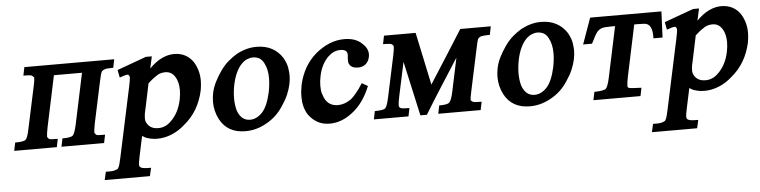

<svg xmlns="http://www.w3.org/2000/svg" viewBox="-42 -636 4069 1028"><g transform="rotate(-5 1992.5 -122.0)"><path d="M414 -385H263L205 -111Q198 -75 198 -63Q198 -60 198 -59L197 -60Q199 -58 201 -54.5Q203 -51 207 -48H206Q211 -45 222 -44.5Q233 -44 254 -44L245 0H16L25 -44Q72 -44 82 -54Q93 -65 102 -111L149 -331Q154 -353 155.5 -365.5Q157 -378 157 -382Q154 -386 147 -392Q143 -397 100 -397L109 -442H592L583 -397Q549 -397 538 -393.5Q527 -390 521 -383Q515 -375 506 -331L459 -111Q452 -75 452 -63Q452 -60 452 -59L451 -60Q453 -58 455 -54.5Q457 -51 461 -48H460Q464 -45 475.5 -44.5Q487 -44 508 -44L499 0H270L279 -44Q324 -44 335 -54Q346 -65 356 -111Z M605 -383 762 -440H794L780 -376Q815 -411 848 -426.5Q881 -442 913 -442Q980 -442 1016 -389Q1044 -344 1044 -288Q1044 -263 1039 -236Q1015 -125 934 -59Q902 -30 863.5 -14Q825 2 785 2Q768 2 753 -1Q738 -4 724 -9L705 -20L682 88Q675 121 675 132Q675 135 676 136Q676 144 685 148Q692 154 738 154L728 198H485L495 154H520Q540 154 556 146Q562 144 564 137Q570 128 579 85L660 -294Q664 -312 665.5 -323.5Q667 -335 667 -339Q666 -348 658 -354Q658 -354 658 -354Q658 -353 651 -353Q646 -353 637.5 -350Q629 -347 613 -342ZM735 -160Q730 -141 729 -128.5Q728 -116 728 -109Q729 -88 746.5 -71Q764 -54 795 -54Q834 -54 863 -83Q907 -124 922 -194Q928 -223 928 -248Q928 -290 910 -320V-319Q892 -349 858 -349Q850 -349 839 -347Q828 -345 819 -340Q812 -336 798.5 -326.5Q785 -317 764 -298Z M1356 -442Q1404 -442 1439 -423Q1474 -404 1496 -369Q1513 -338 1516.5 -313.5Q1520 -289 1520 -275Q1520 -252 1515 -228Q1509 -200 1497 -172Q1485 -144 1465 -115Q1429 -58 1371 -27Q1318 3 1259 3Q1163 3 1122 -74Q1099 -118 1099 -168Q1099 -191 1104 -216Q1110 -245 1124 -273Q1138 -301 1158 -330Q1178 -359 1202 -379.5Q1226 -400 1250 -414Q1303 -442 1356 -442ZM1332 -387Q1317 -387 1300.5 -380Q1284 -373 1269 -357Q1254 -341 1241.5 -315Q1229 -289 1221 -252Q1213 -212 1213 -178Q1213 -141 1222 -110Q1242 -56 1289 -56Q1324 -56 1354 -87Q1384 -118 1401 -195Q1409 -236 1409 -269Q1409 -318 1391 -351Q1373 -387 1332 -387Z M1933 -181Q1896 -90 1835 -44Q1776 2 1713 2Q1675 2 1647 -13.5Q1619 -29 1598 -58Q1573 -98 1573 -154Q1573 -185 1580 -220Q1591 -268 1614 -308.5Q1637 -349 1673 -380Q1747 -442 1828 -442Q1890 -442 1924 -408Q1953 -382 1953 -350Q1953 -342 1951 -334Q1946 -311 1930 -297.5Q1914 -284 1888 -284Q1856 -284 1844 -304Q1840 -309 1839 -317Q1838 -325 1838 -330Q1838 -337 1839 -346Q1840 -351 1840 -355Q1840 -369 1833 -377Q1822 -386 1803 -386Q1766 -386 1739 -359V-360Q1698 -321 1685 -257Q1679 -229 1679 -205Q1679 -200 1680 -183Q1681 -166 1692 -140Q1713 -93 1765 -93Q1800 -93 1836 -118Q1848 -128 1865 -148Q1882 -168 1901 -199Z M2272 -159Q2317 -230 2363 -301.5Q2409 -373 2452 -442H2616L2607 -397Q2590 -397 2579 -396Q2568 -395 2561.5 -393.5Q2555 -392 2551 -389Q2547 -386 2544 -383Q2539 -377 2530 -331L2483 -111Q2474 -69 2474 -60Q2474 -57 2477 -54Q2480 -51 2483 -49Q2488 -46 2500 -45Q2512 -44 2532 -44L2523 0H2295L2304 -44Q2348 -44 2358 -54Q2370 -64 2380 -111L2418 -291Q2372 -219 2324.5 -145Q2277 -71 2234 0H2199L2134 -293L2095 -111Q2091 -93 2089.5 -81.5Q2088 -70 2088 -63.5Q2088 -57 2090 -54Q2092 -51 2096 -49Q2101 -46 2113 -45Q2125 -44 2144 -44L2135 0H1949L1958 -44Q2005 -44 2015 -54Q2020 -59 2025 -73.5Q2030 -88 2035 -111L2082 -331Q2089 -365 2089 -378Q2089 -380 2089 -382Q2088 -386 2080 -392Q2076 -397 2033 -397L2042 -442H2212Z M2885 -442Q2933 -442 2968 -423Q3003 -404 3025 -369Q3042 -338 3045.5 -313.5Q3049 -289 3049 -275Q3049 -252 3044 -228Q3038 -200 3026 -172Q3014 -144 2994 -115Q2958 -58 2900 -27Q2847 3 2788 3Q2692 3 2651 -74Q2628 -118 2628 -168Q2628 -191 2633 -216Q2639 -245 2653 -273Q2667 -301 2687 -330Q2707 -359 2731 -379.5Q2755 -400 2779 -414Q2832 -442 2885 -442ZM2861 -387Q2846 -387 2829.5 -380Q2813 -373 2798 -357Q2783 -341 2770.5 -315Q2758 -289 2750 -252Q2742 -212 2742 -178Q2742 -141 2751 -110Q2771 -56 2818 -56Q2853 -56 2883 -87Q2913 -118 2930 -195Q2938 -236 2938 -269Q2938 -318 2920 -351Q2902 -387 2861 -387Z M3150 -442H3533L3527 -302H3478Q3478 -309 3478 -315Q3478 -342 3470.5 -359Q3463 -376 3449 -381Q3441 -385 3404 -385H3382L3324 -111Q3317 -77 3317 -62Q3317 -59 3317 -57Q3319 -50 3325 -49Q3332 -46 3391 -44L3382 0H3129L3138 -44Q3189 -45 3200 -55Q3205 -59 3210.5 -73.5Q3216 -88 3221 -111L3279 -385H3256Q3222 -385 3208 -380.5Q3194 -376 3182 -363Q3169 -346 3148 -302H3100Z M3546 -383 3703 -440H3735L3721 -376Q3756 -411 3789 -426.5Q3822 -442 3854 -442Q3921 -442 3957 -389Q3985 -344 3985 -288Q3985 -263 3980 -236Q3956 -125 3875 -59Q3843 -30 3804.5 -14Q3766 2 3726 2Q3709 2 3694 -1Q3679 -4 3665 -9L3646 -20L3623 88Q3616 121 3616 132Q3616 135 3617 136Q3617 144 3626 148Q3633 154 3679 154L3669 198H3426L3436 154H3461Q3481 154 3497 146Q3503 144 3505 137Q3511 128 3520 85L3601 -294Q3605 -312 3606.5 -323.5Q3608 -335 3608 -339Q3607 -348 3599 -354Q3599 -354 3599 -354Q3599 -353 3592 -353Q3587 -353 3578.5 -350Q3570 -347 3554 -342ZM3676 -160Q3671 -141 3670 -128.5Q3669 -116 3669 -109Q3670 -88 3687.5 -71Q3705 -54 3736 -54Q3775 -54 3804 -83Q3848 -124 3863 -194Q3869 -223 3869 -248Q3869 -290 3851 -320V-319Q3833 -349 3799 -349Q3791 -349 3780 -347Q3769 -345 3760 -340Q3753 -336 3739.5 -326.5Q3726 -317 3705 -298Z"/></g></svg>

Font: New Athena Unicode
Style: Bold Italic
Weight: 700
Designer: J. Rusten 1997; rev. by R. Hancock 2001, 2002, rev. by D. Mastronarde 2002-2021
Foundry: Society for Classical Studies (formerly American Philological Association)
Version: Version 5.008